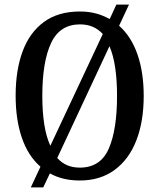

<svg xmlns="http://www.w3.org/2000/svg" viewBox="-20 -775 693 835"><path d="M156 -50Q102 -97 75 -176Q48 -255 48 -359Q48 -470 78.5 -552Q109 -634 171 -679.5Q233 -725 328 -725Q365 -725 397 -716.5Q429 -708 457 -692L486 -755H541L498 -663Q551 -616 578 -538Q605 -460 605 -358Q605 -247 573 -164.5Q541 -82 478.5 -36Q416 10 327 10Q252 10 197 -21L168 40H114ZM427 -627Q389 -669 328 -669Q240 -669 202 -587.5Q164 -506 164 -358Q164 -289 172.5 -234.5Q181 -180 199 -141ZM327 -46Q417 -46 453 -128.5Q489 -211 489 -358Q489 -426 481 -480.5Q473 -535 456 -574L229 -88Q266 -46 327 -46Z"/></svg>

Font: Noto Serif Tamil Condensed Medium
Style: Italic
Weight: 500
Width: 3
Italic angle: -12°
Designer: Indian Type Foundry, Tom Grace, and the Monotype Design Team
Foundry: Monotype Imaging Inc.
Version: Version 2.003; ttfautohint (v1.8.4.7-5d5b)